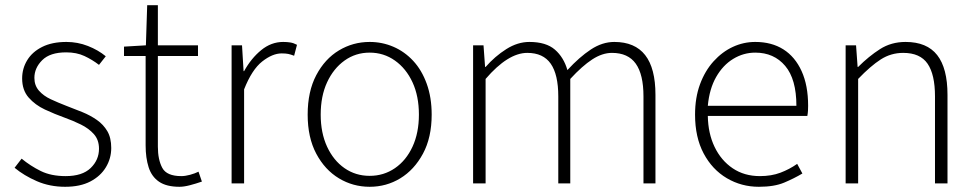

<svg xmlns="http://www.w3.org/2000/svg" viewBox="-20 -704 3750 737"><path d="M230 13Q171 13 121.5 -8.5Q72 -30 36 -60L63 -95Q97 -67 136.5 -47.5Q176 -28 232 -28Q296 -28 328 -59Q360 -90 360 -133Q360 -167 340.5 -189Q321 -211 290.5 -226Q260 -241 229 -252Q190 -266 152.5 -283.5Q115 -301 90 -329.5Q65 -358 65 -403Q65 -441 84.5 -473Q104 -505 142 -524Q180 -543 235 -543Q278 -543 317.5 -527.5Q357 -512 386 -488L360 -455Q334 -475 304 -489Q274 -503 234 -503Q172 -503 142 -473Q112 -443 112 -405Q112 -376 129.5 -356Q147 -336 175 -323Q203 -310 234 -298Q266 -286 296.5 -273.5Q327 -261 352 -243.5Q377 -226 392 -200.5Q407 -175 407 -136Q407 -96 386.5 -62Q366 -28 327 -7.5Q288 13 230 13Z M669 13Q619 13 590.5 -6.5Q562 -26 550.5 -62Q539 -98 539 -146V-489H456V-525L540 -530L545 -684H586V-530H740V-489H586V-141Q586 -91 603 -59.5Q620 -28 676 -28Q691 -28 709.5 -33Q728 -38 742 -45L755 -7Q732 1 709 7Q686 13 669 13Z M869 0V-530H909L915 -431H917Q944 -480 982.5 -511.5Q1021 -543 1067 -543Q1082 -543 1094.5 -541Q1107 -539 1120 -532L1109 -490Q1096 -495 1086.5 -497Q1077 -499 1061 -499Q1026 -499 986.5 -468Q947 -437 917 -361V0Z M1399 13Q1335 13 1281 -19.5Q1227 -52 1194 -114Q1161 -176 1161 -264Q1161 -353 1194 -415.5Q1227 -478 1281 -510.5Q1335 -543 1399 -543Q1447 -543 1490 -524.5Q1533 -506 1566 -470.5Q1599 -435 1618 -382.5Q1637 -330 1637 -264Q1637 -176 1603.5 -114Q1570 -52 1516.5 -19.5Q1463 13 1399 13ZM1399 -29Q1453 -29 1496 -58.5Q1539 -88 1563.5 -141Q1588 -194 1588 -264Q1588 -335 1563.5 -388Q1539 -441 1496 -471.5Q1453 -502 1399 -502Q1345 -502 1302.5 -471.5Q1260 -441 1235.5 -388Q1211 -335 1211 -264Q1211 -194 1235.5 -141Q1260 -88 1302.5 -58.5Q1345 -29 1399 -29Z M1796 0V-530H1836L1842 -447H1844Q1880 -488 1923.5 -515.5Q1967 -543 2012 -543Q2076 -543 2110 -513.5Q2144 -484 2158 -435Q2204 -485 2248 -514Q2292 -543 2338 -543Q2417 -543 2456.5 -492.5Q2496 -442 2496 -340V0H2450V-334Q2450 -418 2420.5 -459.5Q2391 -501 2329 -501Q2292 -501 2253.5 -476Q2215 -451 2169 -401V0H2123V-334Q2123 -418 2094 -459.5Q2065 -501 2004 -501Q1967 -501 1927 -476Q1887 -451 1844 -401V0Z M2893 13Q2826 13 2770 -20Q2714 -53 2681 -115Q2648 -177 2648 -264Q2648 -329 2667 -380.5Q2686 -432 2719 -468.5Q2752 -505 2793 -524Q2834 -543 2879 -543Q2942 -543 2987 -514.5Q3032 -486 3057 -431Q3082 -376 3082 -298Q3082 -289 3081.5 -279.5Q3081 -270 3079 -259H2697Q2698 -192 2723 -140Q2748 -88 2792.5 -58Q2837 -28 2897 -28Q2941 -28 2975.5 -41Q3010 -54 3040 -75L3060 -38Q3028 -19 2990 -3Q2952 13 2893 13ZM2697 -298H3037Q3037 -400 2994 -451Q2951 -502 2879 -502Q2834 -502 2794.5 -478Q2755 -454 2729 -408.5Q2703 -363 2697 -298Z M3226 0V-530H3266L3272 -447H3274Q3315 -488 3358 -515.5Q3401 -543 3456 -543Q3538 -543 3577.5 -492.5Q3617 -442 3617 -340V0H3569V-334Q3569 -418 3540.5 -459.5Q3512 -501 3447 -501Q3400 -501 3361 -476Q3322 -451 3274 -401V0Z"/></svg>

Font: Noto Sans HK Thin ExtraLight
Style: Regular
Weight: 250
Version: Version 2.004-H2;hotconv 1.0.118;makeotfexe 2.5.65603